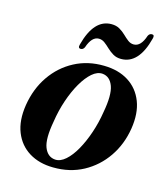

<svg xmlns="http://www.w3.org/2000/svg" viewBox="-101 -725 715 816"><g transform="rotate(15 257.0 -317.0)"><path d="M306 -463Q369.5 -462 413.8 -434Q458 -406 477.8 -355.2Q497.5 -304.5 486.5 -235Q475 -163.5 436.8 -107.8Q398.5 -52 339.8 -20.2Q281 11.5 207.5 10.5Q146 10 101.5 -17.2Q57 -44.5 36.8 -95Q16.5 -145.5 27.5 -215.5Q39.5 -290 78.2 -346.2Q117 -402.5 175.8 -433.5Q234.5 -464.5 306 -463ZM207 -24Q230 -22.5 253 -42.8Q276 -63 296 -98.5Q316 -134 331.2 -179Q346.5 -224 354 -272.5Q368.5 -350.5 355 -387.8Q341.5 -425 308.5 -428.5Q285 -430.5 262 -410.5Q239 -390.5 218.5 -355Q198 -319.5 182.5 -273.8Q167 -228 159.5 -178Q145 -99 159.2 -62.8Q173.5 -26.5 207 -24ZM367 -509.5Q346.5 -509.5 331.5 -518.5Q316.5 -527.5 304.2 -539.2Q292 -551 280.2 -559.8Q268.5 -568.5 254.5 -568.5Q223.5 -568.5 206.5 -518Q201 -506.5 190.5 -506.5Q177.5 -506.5 182.5 -524Q213.5 -642 290.5 -642Q311.5 -642 326.5 -633.2Q341.5 -624.5 353.5 -612.8Q365.5 -601 377.2 -592Q389 -583 403 -583Q434.5 -583 451 -633.5Q456.5 -645 467.5 -645Q480 -645 475 -628Q444.5 -509.5 367 -509.5Z"/></g></svg>

Font: Fraunces 72pt SemiBold
Style: Italic
Weight: 600
Italic angle: -16°
Version: Version 1.000;[b76b70a41]